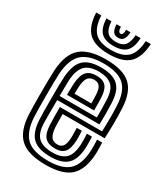

<svg xmlns="http://www.w3.org/2000/svg" viewBox="-197 -881 854 979"><g transform="rotate(30 230.0 -391.0)"><path d="M236.8 10Q132.2 10 86.2 -31.9Q40.2 -73.8 34.8 -167.5Q33.8 -187 33.1 -223.2Q32.5 -259.5 32.5 -300.6Q32.5 -341.8 33.1 -377Q33.8 -412.2 34.8 -429.8Q41.2 -528.8 89.2 -569.4Q137.2 -610 234.8 -610Q335.2 -610 380.8 -569.6Q426.2 -529.2 430.8 -436Q432.8 -394.5 432.5 -347.5Q432.2 -300.5 429.8 -258H182.5Q182.8 -235.2 183.2 -211.1Q183.8 -187 184.2 -179.8Q186.8 -143.8 198.6 -126.9Q210.5 -110 236.8 -110Q258.5 -110 268.9 -125.1Q279.2 -140.2 281 -175Q281.8 -191.5 280 -233H310Q312 -192.8 311 -173.8Q308.8 -126.8 291.4 -106.4Q274 -86 236.8 -86Q195 -86 175.8 -107Q156.5 -128 154 -176.2Q153.2 -193 152.9 -221.4Q152.5 -249.8 152.5 -282H401Q402.2 -315.2 402.5 -356Q402.8 -396.8 400.8 -434.5Q396.8 -515.8 358.4 -550.9Q320 -586 234.8 -586Q151.5 -586 111 -550.2Q70.5 -514.5 64.8 -428Q63.5 -409.2 63 -373Q62.5 -336.8 62.5 -295.8Q62.5 -254.8 63.1 -220.4Q63.8 -186 64.5 -170.8Q69.5 -88.8 108 -51.4Q146.5 -14 236.8 -14Q320.8 -14 358.8 -50.1Q396.8 -86.2 400.8 -169Q401.5 -185.2 401 -202.1Q400.5 -219 399.8 -233H429.8Q430.5 -219.8 431 -202Q431.5 -184.2 430.8 -168Q426.2 -72.5 381.1 -31.2Q336 10 236.8 10ZM236.8 -38Q165.2 -38 132 -68.8Q98.8 -99.5 94.5 -171.8Q93.5 -187.2 93 -221.2Q92.5 -255.2 92.5 -295.6Q92.5 -336 93 -371.8Q93.5 -407.5 94.8 -426.2Q99.8 -498.5 132 -530.2Q164.2 -562 234.8 -562Q303 -562 335.2 -532.8Q367.5 -503.5 370.8 -433.8Q372 -404.2 372.4 -371.4Q372.8 -338.5 371.8 -306H122.8Q122.5 -264.5 122.5 -233.4Q122.5 -202.2 122.8 -174Q123.8 -114 150.1 -88Q176.5 -62 236.8 -62Q285.2 -62 311.5 -85.2Q337.8 -108.5 340.8 -170.5Q341.2 -184.5 341 -200Q340.8 -215.5 339.8 -233H369.8Q370.5 -217.8 371 -202Q371.5 -186.2 370.8 -169.8Q367.5 -99.5 336.2 -68.8Q305 -38 236.8 -38ZM123 -330H342.2Q343 -384.5 340.8 -433.2Q338 -494.5 310.4 -516.2Q282.8 -538 234.8 -538Q180.5 -538 154.6 -511.8Q128.8 -485.5 124.5 -424Q124.2 -417.8 123.8 -391.2Q123.2 -364.8 123 -330ZM152.8 -354Q153 -374 153.5 -393.9Q154 -413.8 154.5 -422.2Q158 -471.5 176.8 -492.8Q195.5 -514 234.8 -514Q274.2 -514 291.6 -494Q309 -474 311 -430Q311.8 -415 312.1 -393.5Q312.5 -372 312.5 -354ZM183 -378H282.2Q282.2 -390.2 281.9 -404.8Q281.5 -419.2 281 -429Q279.5 -461 268.8 -475.5Q258 -490 234.8 -490Q210.5 -490 198.8 -474Q187 -458 184.5 -420.8Q183.8 -407 183 -378ZM232.8 -640Q150.8 -640 113.4 -675.4Q76 -710.8 71.8 -792H101.8Q105.2 -723.5 135.8 -693.8Q166.2 -664 232.8 -664Q298.8 -664 329.2 -693.8Q359.8 -723.5 363.8 -792H393.8Q388.8 -710.8 351.4 -675.4Q314 -640 232.8 -640ZM232.8 -688Q181.5 -688 158.1 -712.1Q134.8 -736.2 131.8 -792H161.5Q164 -749.2 180.5 -730.6Q197 -712 232.8 -712Q268.2 -712 284.8 -730.6Q301.2 -749.2 304 -792H333.8Q330.5 -736.2 307 -712.1Q283.5 -688 232.8 -688ZM232.8 -736Q212.2 -736 202.8 -749Q193.2 -762 191.5 -792H217.5Q217.2 -775 221.9 -767.5Q226.5 -760 232.8 -760Q249 -760 248 -792H274Q272 -762 262.4 -749Q252.8 -736 232.8 -736Z"/></g></svg>

Font: Big Shoulders Inline Display Black
Style: Regular
Weight: 900
Designer: Patric King
Foundry: XO Type Co
Version: Version 1.000